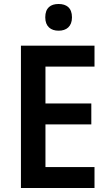

<svg xmlns="http://www.w3.org/2000/svg" viewBox="-20 -943 549 963"><path d="M274 -923C234 -923 207 -904 207 -856C207 -810 235 -789 274 -789C313 -789 341 -810 341 -856C341 -904 313 -923 274 -923ZM454 0V-105H208V-319H438V-424H208V-609H454V-714H85V0Z"/></svg>

Font: Noto Sans Kannada SemiCondensed SemiBold
Style: Regular
Weight: 600
Width: 4
Designer: Jelle Bosma - Monotype Design Team
Foundry: Monotype Imaging Inc.
Version: Version 2.005